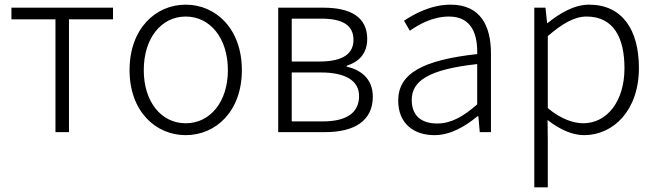

<svg xmlns="http://www.w3.org/2000/svg" viewBox="-20 -567 2818 824"><path d="M218 0H276V-484H465V-534H29V-484H218Z M777 13C906 13 1018 -89 1018 -266C1018 -444 906 -547 777 -547C648 -547 536 -444 536 -266C536 -89 648 13 777 13ZM777 -38C672 -38 597 -130 597 -266C597 -403 672 -496 777 -496C882 -496 958 -403 958 -266C958 -130 882 -38 777 -38Z M1174 0H1376C1500 0 1580 -48 1580 -152C1580 -231 1526 -268 1468 -281V-285C1519 -301 1556 -336 1556 -400C1556 -494 1484 -534 1368 -534H1174ZM1232 -303V-487H1359C1456 -487 1497 -455 1497 -396C1497 -339 1456 -303 1351 -303ZM1232 -46V-256H1357C1464 -256 1521 -220 1521 -155C1521 -84 1469 -46 1365 -46Z M1844 13C1913 13 1976 -24 2029 -68H2033L2039 0H2087V-338C2087 -456 2042 -547 1914 -547C1828 -547 1754 -505 1714 -478L1739 -435C1777 -462 1837 -496 1907 -496C2008 -496 2030 -414 2028 -335C1794 -309 1689 -252 1689 -135C1689 -35 1758 13 1844 13ZM1856 -37C1796 -37 1747 -64 1747 -138C1747 -219 1818 -269 2028 -292V-119C1966 -65 1915 -37 1856 -37Z M2273 237H2331V46L2330 -52C2384 -10 2437 13 2487 13C2612 13 2722 -93 2722 -275C2722 -440 2650 -547 2508 -547C2443 -547 2381 -509 2330 -468H2328L2321 -534H2273ZM2483 -38C2443 -38 2388 -55 2331 -103V-412C2393 -466 2446 -496 2497 -496C2615 -496 2660 -403 2660 -274C2660 -132 2585 -38 2483 -38Z"/></svg>

Font: Noto Sans TC Light
Style: Regular
Weight: 300
Designer: Ryoko NISHIZUKA 西塚涼子 (kana, bopomofo & ideographs); Paul D. Hunt (Latin, Greek & Cyrillic); Sandoll Communications 산돌커뮤니
Foundry: Adobe
Version: Version 2.004;hotconv 1.0.118;makeotfexe 2.5.65603